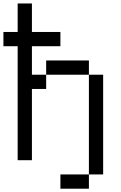

<svg xmlns="http://www.w3.org/2000/svg" viewBox="-20 -937 707 1123"><path d="M0 -666.7V-750H83.3V-916.7H166.7V-750H333.3V-666.7H166.7V-500H250V-416.7H166.7V0H83.3V-666.7ZM333.3 166.7V83.3H500V166.7ZM500 83.3V-500H583.3V83.3ZM500 -583.3V-500H250V-583.3Z"/></svg>

Font: Galmuri11 Regular
Style: Regular
Weight: 400
Designer: Minseo Lee (Quiple)
Version: Version 2.356;hotconv 1.1.0;makeotfexe 2.6.0 DEVELOPMENT